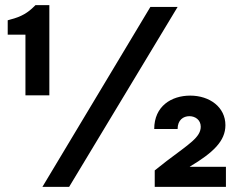

<svg xmlns="http://www.w3.org/2000/svg" viewBox="-20 -727 899 747"><path d="M118 -707 114 -703C89 -678 64 -662 20 -651L10 -648V-592H79V-356H172V-707ZM249 0 671 -700H565L145 0ZM859 0V-78H718L719 -79C809 -133 857 -178 857 -240C857 -310 796 -355 720 -355C647 -355 580 -314 580 -225H671C671 -260 693 -275 717 -275C739 -275 761 -261 761 -234C761 -193 716 -167 629 -101L582 -64V0Z"/></svg>

Font: Be Vietnam Pro SemiBold
Style: Regular
Weight: 600
Designer: Lam Bao, Tony Le, Vietanh Nguyen
Foundry: Yellow Type Foundry
Version: Version 1.002